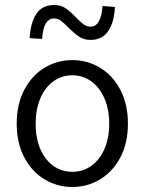

<svg xmlns="http://www.w3.org/2000/svg" viewBox="-20 -738 580 770"><path d="M47 -242Q47 -320 77.5 -378Q108 -436 159 -466.5Q210 -497 270 -497Q330 -497 381 -466.5Q432 -436 462.5 -378Q493 -320 493 -242Q493 -164 462.5 -106.5Q432 -49 381 -18.5Q330 12 270 12Q210 12 159 -18.5Q108 -49 77.5 -106.5Q47 -164 47 -242ZM418 -242Q418 -299 399 -343Q380 -387 346.5 -411.5Q313 -436 270 -436Q227 -436 193.5 -411.5Q160 -387 141.5 -343Q123 -299 123 -242Q123 -155 164 -102Q205 -49 270 -49Q313 -49 346.5 -73Q380 -97 399 -141Q418 -185 418 -242ZM255 -627Q236 -646 224 -655Q212 -664 197 -664Q154 -664 149 -582L99 -585Q102 -646 125.5 -682Q149 -718 198 -718Q224 -718 243 -705Q262 -692 285 -668Q302 -650 315 -640.5Q328 -631 343 -631Q365 -631 377 -653.5Q389 -676 391 -714L441 -710Q438 -650 414.5 -614Q391 -578 343 -578Q317 -578 298 -590.5Q279 -603 255 -627Z"/></svg>

Font: Assistant-zap
Style: zap
Weight: 400
Designer: Hebrew By Ben Nathan, Latin by Paul Hunt
Version: Version 2.001